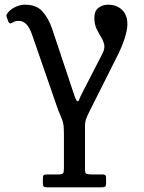

<svg xmlns="http://www.w3.org/2000/svg" viewBox="-20 -550 614 820"><path d="M371 195Q355.5 195 349.2 192.2Q343 189.5 343 174V24Q343 -1.5 343 -14.2Q343 -27 346.5 -38.5Q350 -50 361 -72L482.5 -314Q500.5 -349.5 512.2 -385.5Q524 -421.5 524 -446.5Q524 -486.5 501 -508.2Q478 -530 441 -530Q417 -530 400 -516.2Q383 -502.5 383 -474Q383 -447 392.2 -427.5Q401.5 -408 411.5 -392Q421.5 -376 425 -359.2Q428.5 -342.5 417.5 -321L331 -153Q322.5 -136.5 319.2 -127Q316 -117.5 312 -117.5Q309 -117.5 305 -124.5Q301 -131.5 296 -147L203 -426Q188 -470.5 162.2 -500.2Q136.5 -530 86 -530Q65 -530 43 -519Q21 -508 9.5 -490Q6.5 -485.5 7.5 -481.2Q8.5 -477 10 -473L16 -457Q17.5 -453.5 21.2 -451Q25 -448.5 29.5 -451.5Q33.5 -454 41 -457.5Q48.5 -461 59.5 -461Q78.5 -461 92.8 -446.2Q107 -431.5 118 -399L228 -81Q240 -53.5 245.2 -39.5Q250.5 -25.5 251.8 -11Q253 3.5 253 33V168Q253 185 249.5 190Q246 195 229.5 195H180.5Q168.5 195 165.8 198.8Q163 202.5 163 215V231Q163 243 166.5 246.5Q170 250 181.5 250H411.5Q424.5 250 428.8 247.2Q433 244.5 433 232V208Q433 200.5 429.2 197.8Q425.5 195 417.5 195Z"/></svg>

Font: Besley
Style: Regular
Weight: 400
Designer: Owen Earl
Foundry: indestructible type*
Version: Version 4.000